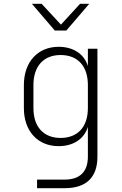

<svg xmlns="http://www.w3.org/2000/svg" viewBox="-20 -805 640 1005"><path d="M267 -645H327L447 -785H399L299 -676L198 -785H147ZM174 180H319C431 180 490 124 490 15V-550H440V-459C421 -522 364 -560 287 -560C177 -560 105 -480 105 -360V-239C105 -119 177 -40 287 -40C364 -40 421 -78 440 -141V15C440 94 398 135 319 135H174ZM297 -83C208 -83 155 -141 155 -239V-360C155 -458 208 -517 297 -517C388 -517 440 -458 440 -360V-239C440 -141 387 -83 297 -83Z"/></svg>

Font: JetBrains Mono Thin
Style: Regular
Weight: 100
Monospace: yes
Designer: Philipp Nurullin, Konstantin Bulenkov
Foundry: JetBrains
Version: Version 2.305